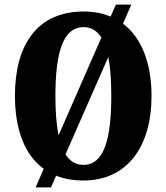

<svg xmlns="http://www.w3.org/2000/svg" viewBox="-20 -775 724 835"><path d="M170 -41 135 40H202L224 -11C259 3 298 10 343 10C533 10 639 -137 639 -358C639 -500 596 -611 515 -672L551 -755H484L461 -703C427 -717 388 -725 344 -725C142 -725 45 -580 45 -359C45 -214 86 -102 170 -41ZM421 -612 235 -187C225 -233 221 -291 221 -358C221 -547 254 -657 344 -657C377 -657 402 -641 421 -612ZM343 -58C309 -58 284 -74 265 -104L451 -527C460 -482 464 -425 464 -358C464 -169 432 -58 343 -58Z"/></svg>

Font: Noto Serif Hebrew ExtraCondensed Black
Style: Regular
Weight: 900
Width: 2
Designer: Monotype Design Team
Foundry: Monotype Imaging Inc.
Version: Version 2.004